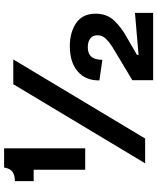

<svg xmlns="http://www.w3.org/2000/svg" viewBox="67 -814 786 961"><g transform="rotate(-90 460.5 -333.0)"><path d="M92 -300V-558H35V-652Q64 -652 81 -663.5Q98 -675 103 -706H199V-300ZM124 0 520 -660H644L248 0ZM540 40V-64L708 -165Q729 -178 747 -196Q765 -214 765 -239Q765 -261 749.5 -274Q734 -287 706 -287Q679 -287 665 -276Q651 -265 646.5 -248Q642 -231 642 -214L539 -229Q538 -298 584 -337.5Q630 -377 710 -377Q780 -377 826.5 -345Q873 -313 873 -248Q873 -191 838 -154.5Q803 -118 755 -92L667 -41V-33L877 -51V40Z"/></g></svg>

Font: Bricolage Grotesque 12pt SemiBold
Style: Regular
Weight: 600
Designer: Mathieu Triay
Foundry: Atelier Triay
Version: Version 1.001; ttfautohint (v1.8.4.7-5d5b);gftools[0.9.33.de